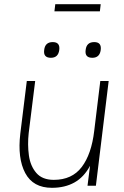

<svg xmlns="http://www.w3.org/2000/svg" viewBox="-20 -887 591 917"><path d="M244 -867H461L457 -833H240ZM191 -648Q195 -686 232 -686Q268 -686 263 -648Q258 -611 223 -611Q186 -611 191 -648ZM389 -648Q393 -686 430 -686Q466 -686 461 -648Q456 -611 421 -611Q384 -611 389 -648ZM117 -251Q111 -196 118 -145Q125 -94 153.5 -61Q182 -28 237 -28Q324 -28 370.5 -89.5Q417 -151 430 -262L459 -500H499L438 0H398L410 -95Q381 -41 335.5 -15.5Q290 10 228 10Q138 10 100.5 -60.5Q63 -131 77 -249L108 -500H148Z"/></svg>

Font: Haskoy ExtraLight
Style: Italic
Weight: 200
Designer: Ertekin Erdin
Foundry: Ertekin Erdin
Version: Version 2.000; ttfautohint (v1.8.4.7-5d5b)